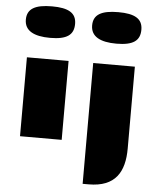

<svg xmlns="http://www.w3.org/2000/svg" viewBox="-68 -886 972 1206"><g transform="rotate(5 418.0 -283.0)"><path d="M215.3 -631.8C320.8 -631.8 364.3 -663.1 364.3 -732.9C364.3 -801.8 314.5 -830.1 210.9 -830.1C105 -830.1 53.7 -801.8 53.7 -732.9C53.7 -663.1 112.8 -631.8 215.3 -631.8ZM81.1 0H343.8V-497.6H81.1ZM633.3 -631.8C738.8 -631.8 782.2 -663.1 782.2 -732.9C782.2 -801.8 732.4 -830.1 628.9 -830.1C522.9 -830.1 471.7 -801.8 471.7 -732.9C471.7 -663.1 530.8 -631.8 633.3 -631.8ZM499 263.7H536.6C706.1 263.7 761.7 165 761.7 18.1V-498H499Z"/></g></svg>

Font: Plaster
Style: Regular
Weight: 400
Designer: Eben Sorkin
Foundry: Eben Sorkin
Version: Version 1.007